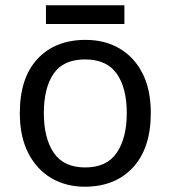

<svg xmlns="http://www.w3.org/2000/svg" viewBox="-20 -697 645 727"><path d="M551 -269Q551 -136 483.5 -63Q416 10 301 10Q230 10 174.5 -22.5Q119 -55 87 -117.5Q55 -180 55 -269Q55 -402 122 -474Q189 -546 304 -546Q377 -546 432.5 -513.5Q488 -481 519.5 -419.5Q551 -358 551 -269ZM146 -269Q146 -174 183.5 -118.5Q221 -63 303 -63Q384 -63 422 -118.5Q460 -174 460 -269Q460 -364 422 -418Q384 -472 302 -472Q220 -472 183 -418Q146 -364 146 -269ZM451 -677V-606H154V-677Z"/></svg>

Font: Noto Sans Thai Looped
Style: Regular
Weight: 400
Designer: Sasikarn Vongin, Ben Mitchell
Foundry: The Fontpad Ltd
Version: Version 1.001; ttfautohint (v1.8.4.7-5d5b)